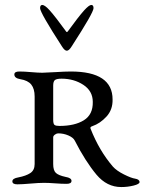

<svg xmlns="http://www.w3.org/2000/svg" viewBox="-20 -742 584 776"><path d="M247 -615Q250 -610 254 -615Q296 -673 320 -700Q340 -722 349 -722Q358 -722 358 -709Q358 -691 270 -555Q259 -537 250 -537Q241 -537 230 -555Q142 -691 142 -709Q142 -722 151 -722Q161 -722 181 -700Q205 -673 247 -615ZM195 -79Q195 -53 206 -43Q217 -33 245 -27Q269 -23 269 -11Q269 1 249 1Q229 1 202.5 -1Q176 -3 158 -3Q137 -3 103 0Q69 3 50 3Q30 3 30 -9Q30 -21 54 -25Q85 -31 102.5 -42.5Q120 -54 120 -79V-352Q120 -383 106.5 -400Q93 -417 62 -422Q38 -426 38 -441Q38 -453 58 -453Q78 -453 106 -450.5Q134 -448 151 -448Q163 -448 203.5 -450.5Q244 -453 266 -453Q435 -453 435 -340Q436 -299 410.5 -271Q385 -243 353 -232Q343 -229 346 -222Q381 -133 436 -69Q451 -52 481 -37Q511 -22 526 -20Q544 -17 544 -6Q544 2 520 8Q496 14 470 14Q412 14 370 -36Q325 -90 282 -174Q276 -186 256.5 -194.5Q237 -203 215 -203Q209 -203 202 -198Q195 -193 195 -187ZM195 -396V-258Q195 -241 200.5 -237Q206 -233 220 -233Q282 -233 319 -256Q356 -279 355 -330Q355 -374 317 -399Q279 -424 229 -424Q209 -424 202 -418.5Q195 -413 195 -396Z"/></svg>

Font: EB Garamond SC 12
Style: Regular
Weight: 400
Version: Version 0.016 ; ttfautohint (v0.97) -l 8 -r 50 -G 200 -x 0 -